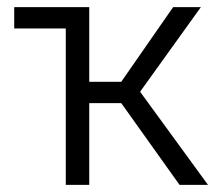

<svg xmlns="http://www.w3.org/2000/svg" viewBox="-20 -520 630 540"><path d="M165 -440H20V-500H231V-290H321L467 -500H545L374 -262L565 0H485L321 -230H231V0H165Z"/></svg>

Font: PT Root UI
Style: Regular
Weight: 400
Designer: Vitaly Kuzmin
Foundry: ParaType Ltd.
Version: Version 2.001G